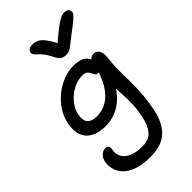

<svg xmlns="http://www.w3.org/2000/svg" viewBox="-307 -875 1225 1225"><g transform="rotate(-45 305.5 -262.0)"><path d="M282 259Q206 259 158 241.5Q110 224 84.5 195.5Q59 167 51.5 135Q44 103 50 76Q54 50 72 32.5Q90 15 112 15Q129 15 135 25Q141 35 138 51Q130 88 146 116Q162 144 198 159.5Q234 175 286 175Q346 175 376.5 140.5Q407 106 420 42Q431 -13 433 -58Q435 -103 432.5 -143Q430 -183 428.5 -222Q427 -261 431 -305L471 -291Q451 -237 423.5 -197.5Q396 -158 362.5 -132.5Q329 -107 291.5 -94.5Q254 -82 215 -82Q155 -82 115 -103.5Q75 -125 59.5 -166Q44 -207 56 -266Q65 -314 92.5 -356.5Q120 -399 160 -431.5Q200 -464 246 -482.5Q292 -501 338 -501Q389 -501 415.5 -485.5Q442 -470 450 -446Q458 -422 452 -397Q449 -383 438.5 -370Q428 -357 418 -357Q404 -357 398 -366Q392 -375 387 -387Q382 -399 371 -408Q360 -417 335 -417Q303 -417 271 -404Q239 -391 212.5 -369Q186 -347 167.5 -319Q149 -291 143 -261Q133 -215 151.5 -190.5Q170 -166 221 -166Q268 -166 311 -191.5Q354 -217 388 -273Q422 -329 441 -420Q444 -443 454.5 -453.5Q465 -464 485 -464Q504 -464 515.5 -453Q527 -442 530.5 -425Q534 -408 532 -389Q524 -325 524.5 -274Q525 -223 525.5 -173.5Q526 -124 522.5 -67.5Q519 -11 504 65Q484 161 430 210Q376 259 282 259ZM542 -783Q554 -783 562.5 -778Q571 -773 575 -765Q579 -757 578 -747Q576 -740 569.5 -731Q563 -722 543 -705Q523 -688 480 -656Q444 -629 424.5 -613Q405 -597 391 -589.5Q377 -582 357 -582Q333 -582 318.5 -592.5Q304 -603 290 -632Q273 -666 257.5 -685Q242 -704 229.5 -715Q217 -726 210.5 -735Q204 -744 207 -757Q209 -768 221 -775Q233 -782 250 -782Q273 -782 292.5 -773Q312 -764 332.5 -737Q353 -710 380 -658H352Q405 -704 438 -729.5Q471 -755 490 -766.5Q509 -778 520.5 -780.5Q532 -783 542 -783Z"/></g></svg>

Font: Shantell Sans
Style: Italic
Weight: 400
Italic angle: -11°
Designer: Stephen Nixon, Anya Danilova, Shantell Martin
Foundry: Arrow Type
Version: Version 1.011;[c5ecc13dd]